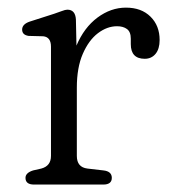

<svg xmlns="http://www.w3.org/2000/svg" viewBox="-20 -496 466 516"><path d="M184 -443.5 185.5 -373.5Q206 -422 242 -448.8Q278 -475.5 318.5 -475.5Q360 -475.5 384.5 -451.2Q409 -427 409 -388.5Q409 -364.5 398 -351.2Q387 -338 369 -338Q331.5 -338 331.5 -377.5V-392Q331.5 -410.5 321.2 -418Q311 -425.5 294.5 -425.5Q268 -425.5 243.2 -406.8Q218.5 -388 202.5 -351.2Q186.5 -314.5 186.5 -260.5V-77Q186.5 -46.5 215 -43L258 -38Q280.5 -35.5 280.5 -18Q280.5 0 257.5 0H71.5Q48.5 0 48.5 -18Q48.5 -31.5 69 -38L91 -43Q117 -50 117 -77V-370.5Q117 -396.5 96 -398.5L57 -399.5Q39.5 -402 39.5 -416.5Q39.5 -431 60 -438L125.5 -459Q136 -462.5 145.8 -466.2Q155.5 -470 161 -470Q182.5 -470 184 -443.5Z"/></svg>

Font: Fraunces 9pt SuperSoft Light
Style: Regular
Weight: 300
Version: Version 1.000;[b76b70a41]